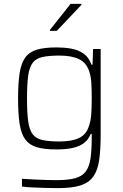

<svg xmlns="http://www.w3.org/2000/svg" viewBox="-20 -762 635 988"><path d="M278 206Q246 206 212 205Q178 204 146.5 202.5Q115 201 93 198V158Q121 160 152.5 161.5Q184 163 214.5 164Q245 165 270 165Q331 165 367 155Q403 145 421.5 120Q440 95 446 52Q452 9 452 -57V-73H447Q435 -43 411.5 -25.5Q388 -8 353 -0.5Q318 7 271 7Q208 7 169.5 -4.5Q131 -16 110 -44.5Q89 -73 81 -124.5Q73 -176 73 -255Q73 -334 81 -385.5Q89 -437 110 -466Q131 -495 170 -506.5Q209 -518 271 -518Q309 -518 345 -512Q381 -506 409 -487Q437 -468 451 -429H456L459 -510H498V-71Q498 7 490.5 60.5Q483 114 460.5 146Q438 178 394.5 192Q351 206 278 206ZM286 -34Q349 -34 386 -51.5Q423 -69 436 -109Q447 -138 449.5 -174Q452 -210 452 -255Q452 -300 450 -334.5Q448 -369 439 -395Q424 -440 386 -458Q348 -476 286 -476Q231 -476 198 -468.5Q165 -461 148 -438.5Q131 -416 125 -372Q119 -328 119 -255Q119 -182 125 -138Q131 -94 148 -71.5Q165 -49 198 -41.5Q231 -34 286 -34ZM237 -603V-608L343 -742H399V-737L272 -603Z"/></svg>

Font: Saira Thin ExtraLight
Style: Regular
Weight: 250
Version: Version 1.101